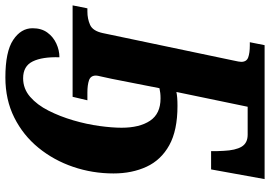

<svg xmlns="http://www.w3.org/2000/svg" viewBox="-186 -589 1004 714"><g transform="rotate(90 316.0 -232.0)"><path d="M247 250Q151 250 107.5 221Q64 192 64 149Q64 116 80 94Q96 72 121 60.5Q146 49 172 49Q170 113 187.5 148.5Q205 184 250 184Q289 184 319 158Q349 132 370.5 89.5Q392 47 406.5 -2.5Q421 -52 427.5 -99.5Q434 -147 434 -182Q434 -249 408 -288Q382 -327 325 -327Q313 -327 305 -326Q297 -325 287 -323L252 -145Q247 -120 243.5 -106Q240 -92 240 -87Q240 -67 257.5 -61Q275 -55 303 -55H332L319 0H-21L-10 -55H2Q29 -55 51.5 -65Q74 -75 82 -112L184 -598Q189 -620 189 -627Q189 -647 172.5 -653Q156 -659 128 -659H116L127 -714H625L589 -515H521Q521 -526 521 -537Q521 -548 520 -561Q518 -606 504.5 -628.5Q491 -651 460 -651H356L301 -386Q311 -388 323 -389Q335 -390 353 -390Q444 -390 499 -359.5Q554 -329 579 -275Q604 -221 604 -152Q604 -74 579.5 -2Q555 70 508.5 127Q462 184 396 217Q330 250 247 250Z"/></g></svg>

Font: Noto Serif Condensed ExtraBold
Style: Italic
Weight: 800
Width: 3
Italic angle: -12°
Designer: Monotype Design Team
Foundry: Monotype Imaging Inc.
Version: Version 2.014; ttfautohint (v1.8.4.7-5d5b)